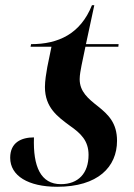

<svg xmlns="http://www.w3.org/2000/svg" viewBox="-20 -705 514 735"><path d="M199 10C355 10 428 -66 428 -166C428 -234 395 -266 355 -298C318 -327 285 -354 285 -402C285 -418 289 -438 292 -454L307 -526H433L434 -536H309L341 -685H332C288 -575 203 -536 99 -536L97 -526H177L161 -448C157 -426 152 -395 152 -372C152 -293 201 -258 247 -224C290 -194 319 -166 319 -112C319 -42 280 0 213 0C136 0 106 -67 110 -179C62 -179 19 -160 19 -101C19 -32 88 10 199 10Z"/></svg>

Font: Noto Serif Display SemiBold
Style: Italic
Weight: 600
Italic angle: -12°
Designer: Monotype Design Team
Foundry: Monotype Imaging Inc.
Version: Version 2.009